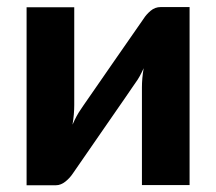

<svg xmlns="http://www.w3.org/2000/svg" viewBox="-20 -536 626 556"><path d="M57 0.5V-515H195V-231.5Q195 -219.5 193.8 -204.8Q192.5 -190 190 -175Q201.5 -201.5 213.5 -218.5Q214 -219.5 222.2 -231.5Q230.5 -243.5 243.5 -262.2Q256.5 -281 272.8 -304.5Q289 -328 306 -352.5Q345.5 -409.5 396 -482Q403.5 -494 416.2 -504.8Q429 -515.5 445 -515.5H529V0H391V-283.5Q391 -295 392.2 -309.5Q393.5 -324 396 -338.5Q384.5 -312.5 372.5 -296.5Q371.5 -295.5 363.5 -283.5Q355.5 -271.5 342.5 -252.8Q329.5 -234 313.2 -210.5Q297 -187 280 -162.5Q240.5 -105.5 190.5 -33Q186.5 -27 181.2 -21.2Q176 -15.5 169.8 -10.5Q163.5 -5.5 156.5 -2.5Q149.5 0.5 141.5 0.5Z"/></svg>

Font: Lato Heavy
Style: Regular
Weight: 800
Designer: Lukasz Dziedzic
Foundry: tyPoland Lukasz Dziedzic
Version: Version 2.007; 2014-02-27